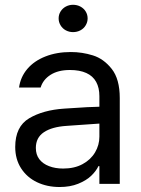

<svg xmlns="http://www.w3.org/2000/svg" viewBox="-20 -749 575 782"><path d="M306.6 -240.2 251 -236.3Q191.4 -232.4 158.7 -210.4Q126 -188.5 126 -146.5Q126 -119.1 140.1 -100.6Q154.3 -82 179.7 -72.3Q205.1 -62.5 237.3 -62.5Q283.2 -62.5 316.4 -80.6Q349.6 -98.6 367.2 -128.4Q384.8 -158.2 384.8 -192.4V-357.4Q384.8 -391.6 371.6 -415.5Q358.4 -439.5 331.5 -451.7Q304.7 -463.9 264.6 -463.9Q216.8 -463.9 186 -444.3Q155.3 -424.8 145.5 -392.6H57.6Q63.5 -435.5 91.3 -468.3Q119.1 -501 165 -519Q210.9 -537.1 268.6 -537.1Q314.5 -537.1 358.4 -523.4Q402.3 -509.8 435.1 -468.3Q467.8 -426.8 467.8 -349.6V0H384.8V-72.3H380.9Q371.1 -51.8 351.1 -32.7Q331.1 -13.7 298.3 -0.5Q265.6 12.7 222.7 12.7Q171.9 12.7 130.9 -6.8Q89.8 -26.4 65.9 -63.5Q42 -100.6 42 -150.4Q42 -233.4 98.6 -267.1Q155.3 -300.8 241.2 -306.6Q251 -307.6 335 -312.5L390.6 -314.5L391.6 -246.1Q382.8 -246.1 306.6 -240.2ZM218.8 -673.8Q218.8 -689.5 226.6 -702.1Q234.4 -714.8 248 -722.2Q261.7 -729.5 277.3 -729.5Q293.9 -729.5 307.6 -722.2Q321.3 -714.8 329.1 -702.1Q336.9 -689.5 336.9 -673.8Q336.9 -659.2 329.1 -646Q321.3 -632.8 307.6 -625.5Q293.9 -618.2 277.3 -618.2Q261.7 -618.2 248 -625.5Q234.4 -632.8 226.6 -646Q218.8 -659.2 218.8 -673.8Z"/></svg>

Font: WEMIX Pretendard Variable
Style: Regular
Weight: 400
Designer: Base glyphs from Inter by Rasmus Andersson; Hangeul glyphs from Noto Sans CJK(Source Han Sans) by Jang Soo-young and Kan
Foundry: Kil Hyung-jin
Version: Version 1.000;Glyphs 3.2 (3208)